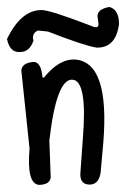

<svg xmlns="http://www.w3.org/2000/svg" viewBox="-20 -516 360 549"><path d="M195.3 -345.7Q293.9 -337.9 275.4 -108.4L267.6 -21.5Q261.7 13.7 233.4 11.7Q207 9.8 210 -23.4L216.8 -118.2Q230.5 -285.2 187.5 -288.1Q141.6 -292 121.1 -114.3L125 -8.8Q123 11.7 91.8 12.7Q55.7 9.8 64.5 -90.8L41 -314.5Q43 -336.9 77.1 -338.9Q97.7 -337.9 101.6 -294.9L105.5 -293.9Q149.4 -348.6 195.3 -345.7ZM293 -496.1Q320.3 -488.3 320.3 -447.3Q311.5 -379.9 258.8 -379.9H255.9Q219.7 -385.7 117.2 -425.8L88.9 -428.7Q74.2 -422.9 74.2 -408.2V-404.3L76.2 -401.4Q65.4 -367.2 37.1 -367.2H34.2Q7.8 -367.2 0 -404.3Q40 -487.3 98.6 -487.3Q124 -487.3 250 -438.5H255.9Q261.7 -438.5 261.7 -447.3L258.8 -469.7Q258.8 -490.2 293 -496.1Z"/></svg>

Font: Sue Ellen Francisco 
Style: Regular
Weight: 400
Designer: Kimberly Geswein
Foundry: Kimberly Geswein
Version: Version 1.002 2007